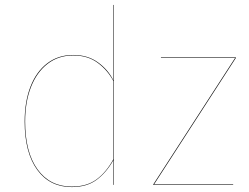

<svg xmlns="http://www.w3.org/2000/svg" viewBox="-20 -750 1012 779"><path d="M442 -730V0H440V-100Q411 -49 371.5 -20Q332 9 271 9Q182 9 131 -61Q80 -131 80 -257Q80 -337 103.5 -398Q127 -459 171.5 -493Q216 -527 277 -527Q336 -527 377.5 -497Q419 -467 440 -424V-730ZM440 -104V-421Q417 -465 376.5 -495Q336 -525 277 -525Q217 -525 173 -491Q129 -457 105.5 -396.5Q82 -336 82 -257Q82 -132 132.5 -62.5Q183 7 271 7Q332 7 371.5 -22Q411 -51 440 -104ZM937 -515 605 -2H926V0H602V-2L934 -515H633V-517H937Z"/></svg>

Font: FiraGO Two
Style: Regular
Weight: 100
Designer: bBox Type
Foundry: bBox Type GmbH
Version: Version 1.001